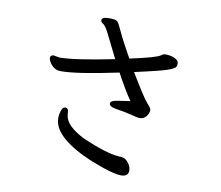

<svg xmlns="http://www.w3.org/2000/svg" viewBox="-86 -864 1172 1017"><g transform="rotate(10 500.0 -355.5)"><path d="M627 49Q666 49 666 16Q666 -3 652 -22Q638 -41 624.5 -44.5Q611 -48 599 -48Q531 -52 398 -110Q301 -160 294 -213Q293 -226 291 -239Q289 -252 276 -254Q261 -254 254 -233Q247 -212 247 -192Q247 -126 335 -65Q405 -16 527 26Q594 49 627 49ZM669 -267Q702 -267 716 -300Q720 -311 720 -319Q720 -328 698.5 -351Q677 -374 600 -502Q745 -534 777.5 -546.5Q810 -559 815 -566.5Q820 -574 820 -587Q820 -602 799 -612.5Q778 -623 746 -623Q735 -622 727 -615Q705 -598 563 -568Q513 -657 494 -699Q475 -741 466.5 -750.5Q458 -760 423 -760Q382 -760 382 -743Q382 -733 391 -727.5Q400 -722 403 -717Q406 -712 411.5 -706Q417 -700 458 -616L490 -552Q279 -509 197 -509L164 -515Q148 -512 148 -499Q148 -489 156.5 -475Q165 -461 180 -450Q195 -439 217 -439Q304 -439 525 -486Q571 -400 608 -347Q572 -342 537.5 -336.5Q503 -331 503 -316Q503 -298 545.5 -292Q588 -286 624.5 -276.5Q661 -267 669 -267Z"/></g></svg>

Font: LXGW WenKai Mono TC
Style: Bold
Weight: 700
Designer: LXGW / Fontworks Inc.
Foundry: LXGW / Fontworks Inc.
Version: Version 1.330